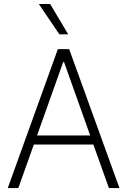

<svg xmlns="http://www.w3.org/2000/svg" viewBox="-20 -957 646 977"><path d="M19.5 0 274.4 -707H332L587.9 0H534.2L455.1 -221.7H152.3L73.2 0ZM439 -267.6 305.7 -641.6H301.8L168.5 -267.6ZM177.7 -936.5H235.4L327.1 -782.2H282.2Z"/></svg>

Font: Pretendard Std ExtraLight
Style: Regular
Weight: 200
Designer: Base glyphs from Inter by Rasmus Andersson; Hangeul glyphs from Noto Sans CJK(Source Han Sans) by Jang Soo-young and Kan
Foundry: Kil Hyung-jin
Version: Version 1.309